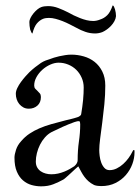

<svg xmlns="http://www.w3.org/2000/svg" viewBox="-20 -676 510 699"><path d="M265.1 -70.3 262.7 -68.4Q262.2 -68.4 254.6 -61.3Q247.1 -54.2 237.8 -45.7Q228.5 -37.1 220.2 -29.8Q211.9 -22.5 210 -22Q194.3 -13.2 174.6 -5.4Q154.8 2.4 129.9 2.4Q112.3 2.4 95 -2.4Q77.6 -7.3 63.7 -19.3Q49.8 -31.2 41.3 -51.3Q32.7 -71.3 32.7 -102.1Q32.7 -113.3 38.3 -130.6Q43.9 -147.9 57.1 -162.1Q70.8 -178.2 87.2 -189.2Q103.5 -200.2 123.3 -208.7Q143.1 -217.3 167 -224.1Q190.9 -231 220.2 -238.3Q227.1 -239.7 234.9 -241.7Q242.7 -243.7 249.8 -245.6Q256.8 -247.6 262 -249.3Q267.1 -251 268.6 -252.4Q271 -254.4 273.2 -255.9Q275.4 -257.3 275.9 -262.7Q277.8 -273.9 279.5 -286.6Q281.2 -299.3 282.5 -312Q283.7 -324.7 284.2 -336.4Q284.7 -348.1 284.7 -357.4Q284.7 -376.5 277.3 -393.1Q270 -409.7 257.6 -421.9Q245.1 -434.1 228.5 -440.9Q211.9 -447.8 193.4 -447.8Q178.7 -447.8 162.8 -440.7Q147 -433.6 134 -421.9Q121.1 -410.2 112.8 -395.3Q104.5 -380.4 104.5 -364.7Q104.5 -357.4 108.4 -353Q112.3 -348.6 116.7 -344.7Q121.1 -340.8 125 -335.9Q128.9 -331.1 128.9 -322.8Q128.9 -302.7 116.2 -291.5Q103.5 -280.3 85 -280.3Q73.7 -280.3 65.2 -284.9Q56.6 -289.6 50.3 -297.1Q43.9 -304.7 40.8 -314.5Q37.6 -324.2 37.6 -334.5Q37.6 -344.2 43 -355.5Q48.3 -366.7 56.2 -377.4Q64 -388.2 72.5 -397.7Q81.1 -407.2 86.9 -413.1Q97.7 -423.3 107.7 -431.2Q117.7 -439 128.9 -446.8Q137.2 -452.1 146 -455.6Q154.8 -459 163.1 -461.4Q168 -463.4 176.5 -466.1Q185.1 -468.8 195.6 -471.2Q206.1 -473.6 217.5 -475.3Q229 -477.1 239.7 -477.1Q262.7 -477.1 284.9 -470.7Q307.1 -464.4 324.5 -450.7Q341.8 -437 352.5 -415.5Q363.3 -394 363.3 -364.3Q363.3 -331.1 359.9 -296.4Q356.4 -261.7 352.3 -230Q348.1 -198.2 344.7 -171.9Q341.3 -145.5 341.3 -129.4Q341.3 -121.1 342.8 -108.6Q344.2 -96.2 348.4 -84.7Q352.5 -73.2 359.9 -64.9Q367.2 -56.6 378.9 -56.6Q392.6 -56.6 405.3 -63Q418 -69.3 428.7 -79.1Q439.5 -88.9 448 -100.6Q456.5 -112.3 461.9 -123.5Q462.9 -125.5 464.1 -127.7Q465.3 -129.9 467.8 -129.9Q469.7 -129.9 469.7 -126.5V-121.6Q469.7 -100.1 461.7 -78.4Q453.6 -56.6 438.2 -38.8Q422.9 -21 400.4 -9.8Q377.9 1.5 348.6 1.5Q343.3 1.5 336.2 0.7Q329.1 0 322.8 -2.4Q310.1 -8.8 301.8 -16.4Q293.5 -23.9 287.4 -32.2Q281.2 -40.5 276.1 -50Q271 -59.6 265.1 -70.3ZM110.4 -87.9Q110.4 -75.7 115.2 -66.9Q120.1 -58.1 128.2 -52.5Q136.2 -46.9 146.5 -44.2Q156.7 -41.5 167 -41.5Q179.7 -41.5 191.7 -44.2Q203.6 -46.9 214.4 -51.3Q225.1 -55.7 234.1 -60.8Q243.2 -65.9 250.5 -70.8Q262.7 -81.5 262.7 -92.8Q262.7 -128.9 267.3 -160.9Q272 -192.9 272 -223.6Q272 -227.1 271.2 -231Q270.5 -234.9 266.6 -234.9Q262.2 -234.9 258.1 -233.6Q253.9 -232.4 250.5 -231.4Q229 -223.6 208.5 -214.4Q188 -205.1 168 -195.3Q154.3 -188 143.6 -175.8Q132.8 -163.6 125.5 -148.9Q118.2 -134.3 114.3 -118.4Q110.4 -102.5 110.4 -87.9ZM98.1 -554.2Q95.7 -554.2 93.8 -559.1Q91.8 -564 89.8 -568.4Q86.9 -582 86.9 -596.2Q86.9 -602.5 91.1 -610.8Q95.2 -619.1 101.6 -627Q107.9 -634.8 115.7 -641.4Q123.5 -647.9 130.9 -650.4Q140.6 -653.8 155.3 -653.8Q173.8 -653.8 192.4 -646.7Q210.9 -639.6 228 -630.9Q237.3 -625.5 248.5 -620.1Q259.8 -614.7 271.5 -610.1Q283.2 -605.5 295.4 -602.5Q307.6 -599.6 319.3 -599.6Q331.5 -599.6 344.7 -605Q358.9 -609.4 370.4 -620.6Q381.8 -631.8 390.1 -656.2Q392.6 -656.2 394.8 -652.1Q397 -647.9 398.7 -642.1Q400.4 -636.2 401.4 -629.4Q402.3 -622.6 402.3 -617.2Q401.4 -607.9 396.5 -598.9Q391.6 -589.8 384.5 -582.3Q377.4 -574.7 368.9 -568.6Q360.4 -562.5 352.5 -559.1Q339.4 -554.2 326.2 -554.2Q307.6 -554.2 290.8 -560.1Q273.9 -565.9 259.3 -574.2Q247.1 -580.6 234.1 -587.2Q221.2 -593.8 208.3 -598.9Q195.3 -604 182.6 -607.4Q169.9 -610.8 158.2 -610.8Q152.8 -610.8 147.5 -610.1Q142.1 -609.4 136.7 -607.4Q124 -602.1 114.3 -590.6Q104.5 -579.1 98.1 -554.2Z"/></svg>

Font: IM FELL French Canon
Style: Regular
Weight: 400
Designer: Igino Marini
Foundry: Igino Marini,
Version: 3.00